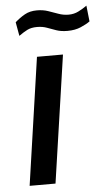

<svg xmlns="http://www.w3.org/2000/svg" viewBox="-52 -741 440 776"><g transform="rotate(-5 168.0 -353.0)"><path d="M36.5 0 111.5 -517H217L141.5 0ZM48 -607.5 38 -663.5Q57 -680.5 77.8 -692.2Q98.5 -704 127.5 -704Q152 -704 172.5 -697Q193 -690 212.8 -682.8Q232.5 -675.5 254 -675.5Q276 -675.5 294.2 -684.8Q312.5 -694 328.5 -705.5L335.5 -641Q321 -630.5 297.8 -620.5Q274.5 -610.5 244 -610.5Q218 -610.5 199.2 -617Q180.5 -623.5 162.5 -630.2Q144.5 -637 122 -637Q98.5 -637 82.2 -628.8Q66 -620.5 48 -607.5Z"/></g></svg>

Font: Public Sans Medium
Style: Italic
Weight: 500
Italic angle: -8°
Designer: The Public Sans project authors (U.S. Web Design System). Libre Franklin designed by Pablo Impallari and Rodrigo Fuenzal
Version: Version 1.007; ttfautohint (v1.8.1) -l 8 -r 50 -G 200 -x 14 